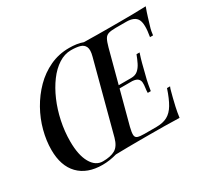

<svg xmlns="http://www.w3.org/2000/svg" viewBox="-144 -952 1296 1197"><g transform="rotate(-30 504.5 -354.0)"><path d="M568 -346 572 -366H778L774 -346ZM707 -366Q737 -366 755.5 -382Q774 -398 786.5 -423.5Q799 -449 810 -478H832Q819 -439 812.5 -413.5Q806 -388 798 -356Q792 -334 786 -309Q780 -284 772 -234H750Q750 -251 753 -270Q756 -289 755 -305.5Q754 -322 742.5 -333Q731 -344 703 -346ZM295 -4Q351 -4 383.5 -22.5Q416 -41 431 -96L565 -602Q577 -646 567 -668Q557 -690 531 -697Q505 -704 468 -704Q422 -704 379 -676.5Q336 -649 300 -600.5Q264 -552 237 -489.5Q210 -427 195 -356Q180 -285 180 -213Q180 -115 211.5 -59.5Q243 -4 295 -4ZM936 -528Q952 -617 933.5 -651Q915 -685 855 -685H780Q747 -685 728.5 -679.5Q710 -674 700 -656.5Q690 -639 680 -602L548 -106Q539 -70 540 -52Q541 -34 556.5 -28.5Q572 -23 605 -23H690Q738 -23 769.5 -40Q801 -57 824 -95.5Q847 -134 869 -200H891Q885 -187 880.5 -168Q876 -149 870 -128Q865 -109 857 -73.5Q849 -38 844 0Q795 -2 735 -2.5Q675 -3 626 -3Q602 -3 562 -3Q522 -3 476 -2.5Q430 -2 386 -1Q362 6 335.5 10Q309 14 283 14Q173 14 112.5 -48.5Q52 -111 52 -226Q52 -292 70.5 -362Q89 -432 125 -496Q161 -560 211.5 -611Q262 -662 326 -692Q390 -722 465 -722Q492 -722 517 -718.5Q542 -715 563 -707Q609 -706 658 -705.5Q707 -705 749.5 -705Q792 -705 818 -705Q860 -705 912.5 -705.5Q965 -706 1009 -708Q996 -673 986.5 -641.5Q977 -610 971 -590Q965 -572 962 -555.5Q959 -539 958 -528Z"/></g></svg>

Font: Playfair Display Medium
Style: Italic
Weight: 500
Italic angle: -14°
Designer: Claus Eggers Sørensen
Foundry: Claus Eggers Sørensen
Version: Version 1.203